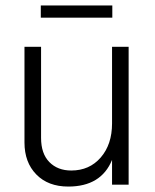

<svg xmlns="http://www.w3.org/2000/svg" viewBox="-20 -679 569 706"><path d="M393 -659H130V-614H393ZM392 -507V-225C392 -173.7 378.2 -132 350.5 -100C322.8 -68 286.7 -52 242 -52C208.7 -52 181.8 -62.3 161.5 -83C141.2 -103.7 131 -133.3 131 -172V-507H70V-155C70 -106.3 84.5 -67.2 113.5 -37.5C142.5 -7.8 181.7 7 231 7C311.7 7 365.3 -25.7 392 -91V0H453V-507Z"/></svg>

Font: Hind Light
Style: Regular
Weight: 300
Designer: Manushi Parikh, Satya Rajpurohit
Foundry: Indian Type Foundry
Version: Version 1.201;PS 1.0;hotconv 1.0.78;makeotf.lib2.5.61930; tt